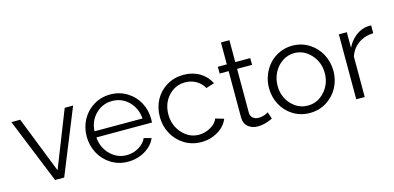

<svg xmlns="http://www.w3.org/2000/svg" viewBox="-66 -1088 3054 1488"><g transform="rotate(-15 1461.0 -343.5)"><path d="M230 0 19 -521H89.8L268.1 -67.9L446.8 -521H514.2L303.2 0Z M814.5 9.8Q740.7 9.8 680.4 -27.3Q620.1 -64.5 586.9 -126.7Q553.7 -189 553.7 -262.2Q553.7 -334.5 586.9 -395.8Q620.1 -457 680.2 -493.4Q740.2 -529.8 813.5 -529.8Q887.7 -529.8 947.5 -492.9Q1007.3 -456.1 1039.6 -395.3Q1071.8 -334.5 1071.8 -263.2Q1071.8 -240.7 1070.8 -235.8H624.5Q630.9 -152.3 686.5 -97.2Q742.2 -42 817.9 -42Q869.1 -42 914.1 -68.1Q959 -94.2 977.5 -136.2L1036.6 -120.1Q1012.2 -62.5 950.9 -26.4Q889.6 9.8 814.5 9.8ZM622.6 -285.2H1007.8Q1001.5 -369.1 946.5 -423.1Q891.6 -477.1 814.5 -477.1Q737.3 -477.1 682.4 -422.9Q627.4 -368.7 622.6 -285.2Z M1402.3 9.8Q1328.1 9.8 1267.8 -27.3Q1207.5 -64.5 1174.1 -126.5Q1140.6 -188.5 1140.6 -262.2Q1140.6 -335.9 1173.3 -397Q1206.1 -458 1266.1 -493.9Q1326.2 -529.8 1401.4 -529.8Q1474.1 -529.8 1529.8 -496.6Q1585.4 -463.4 1613.8 -405.8L1547.4 -384.8Q1525.9 -424.8 1486.1 -447.5Q1446.3 -470.2 1398.4 -470.2Q1318.4 -470.2 1263.9 -410.6Q1209.5 -351.1 1209.5 -262.2Q1209.5 -174.3 1265.6 -112.1Q1321.8 -49.8 1399.4 -49.8Q1449.2 -49.8 1494.4 -76.4Q1539.6 -103 1551.8 -139.2L1618.7 -119.1Q1596.7 -62.5 1536.9 -26.4Q1477.1 9.8 1402.3 9.8Z M1975.6 -24.9Q1975.1 -24.4 1965.6 -20.3Q1956.1 -16.1 1950 -13.7Q1943.8 -11.2 1931.6 -7.1Q1919.4 -2.9 1909.2 -0.5Q1898.9 2 1884.8 3.9Q1870.6 5.9 1857.4 5.9Q1810.5 5.9 1779.1 -20.3Q1747.6 -46.4 1747.6 -94.2V-466.8H1675.3V-521H1747.6V-696.8H1815.4V-521H1935.5V-466.8H1815.4V-112.8Q1817.4 -85.4 1835 -71.3Q1852.5 -57.1 1878.4 -57.1Q1920.9 -57.1 1957.5 -80.1Z M2015.6 -258.8Q2015.6 -313 2035.2 -362.5Q2054.7 -412.1 2088.4 -449Q2122.1 -485.8 2170.4 -507.8Q2218.8 -529.8 2273.4 -529.8Q2346.7 -529.8 2406.5 -492.7Q2466.3 -455.6 2499.5 -393.6Q2532.7 -331.5 2532.7 -258.8Q2532.7 -186.5 2499.8 -125.2Q2466.8 -64 2407 -27.1Q2347.2 9.8 2273.4 9.8Q2199.7 9.8 2140.1 -27.1Q2080.6 -64 2048.1 -125.2Q2015.6 -186.5 2015.6 -258.8ZM2273.4 -470.2Q2222.7 -470.2 2179.2 -441.9Q2135.7 -413.6 2110.1 -364.5Q2084.5 -315.4 2084.5 -257.8Q2084.5 -170.9 2139.9 -110.4Q2195.3 -49.8 2273.4 -49.8Q2351.6 -49.8 2407.5 -111.3Q2463.4 -172.9 2463.4 -259.8Q2463.4 -346.7 2407.5 -408.4Q2351.6 -470.2 2273.4 -470.2Z M2906.2 -460.9Q2837.4 -458.5 2786.1 -422.6Q2734.9 -386.7 2714.4 -324.2V0H2646.5V-521H2710.4V-396Q2737.3 -450.7 2781.7 -484.6Q2826.2 -518.6 2876.5 -522.9Q2896 -524.4 2906.2 -522.9Z"/></g></svg>

Font: Rawline
Style: Regular
Weight: 400
Designer: Matt McInerney, Pablo Impallari, Rodrigo Fuenzalida
Foundry: Matt McInerney, Pablo Impallari, Rodrigo Fuenzalida
Version: Version 4.020;PS 004.020;hotconv 1.0.88;makeotf.lib2.5.64775